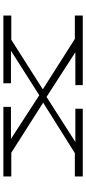

<svg xmlns="http://www.w3.org/2000/svg" viewBox="294 -805 511 1139"><g transform="rotate(-90 549.5 -235.5)"><path d="M589 -237 888 -47H1027V0H614V-44H809L544 -215L277 -44H474V0H72V-47H211L510 -235L213 -424H72V-471H485V-426H295L554 -258L818 -426H625V-471H1027V-424H883Z"/></g></svg>

Font: BioRhyme Expanded Light
Style: Regular
Weight: 300
Width: 7
Designer: Aoife Mooney
Foundry: Aoife Mooney Type
Version: Version 1.000